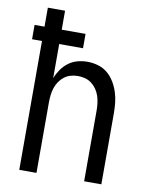

<svg xmlns="http://www.w3.org/2000/svg" viewBox="-83 -796 666 857"><g transform="rotate(10 250.0 -367.5)"><path d="M64 0V-584H19V-649H64V-735H142V-649H250V-584H142V-429Q150 -450 163 -469Q176 -488 194.5 -502Q213 -516 235.5 -522Q258 -528 280 -528Q305 -528 329 -521Q353 -514 371.5 -498.5Q390 -483 403 -461.5Q416 -440 423.5 -416.5Q431 -393 433.5 -368.5Q436 -344 436 -320V0H358V-320Q358 -337 356 -353.5Q354 -370 349 -385.5Q344 -401 334.5 -415Q325 -429 312 -439Q299 -449 283 -453.5Q267 -458 250 -458Q233 -458 217 -453.5Q201 -449 188 -439Q175 -429 165.5 -415Q156 -401 151 -385.5Q146 -370 144 -353.5Q142 -337 142 -320V0Z"/></g></svg>

Font: Iosevka SS18
Style: Regular
Weight: 400
Monospace: yes
Designer: Belleve Invis
Foundry: Belleve Invis
Version: Version 25.1.1; ttfautohint (v1.8.4)